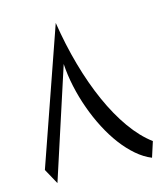

<svg xmlns="http://www.w3.org/2000/svg" viewBox="-102 -732 716 826"><g transform="rotate(-15 256.0 -319.5)"><path d="M473.1 14.2Q439 0.5 407 -27.1Q375 -54.7 346.9 -92Q318.8 -129.4 295.2 -175Q271.5 -220.7 253.7 -270.5Q235.8 -320.3 224.6 -372.1Q213.4 -423.8 210.4 -473.6L51.8 14.2L14.2 -54.2L223.1 -653.3Q238.8 -552.2 264.9 -459.7Q291 -367.2 325.7 -289.3Q360.4 -211.4 403.1 -151.1Q445.8 -90.8 495.1 -54.2Z"/></g></svg>

Font: Cardo
Style: Bold
Weight: 700
Designer: David J. Perry
Foundry: David J. Perry
Version: Version 1.0011